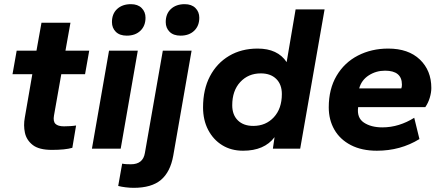

<svg xmlns="http://www.w3.org/2000/svg" viewBox="-20 -713 2122 921"><path d="M229 6Q167 6 137 -17.5Q107 -41 99.5 -76.5Q92 -112 99 -149L135 -357H40L60 -470H155L179 -604H318L294 -470H408L388 -357H274L239 -159Q234 -131 246 -119Q258 -107 287 -107Q300 -107 316.5 -108Q333 -109 345 -111L327 -4Q293 6 229 6Z M588 -542Q554 -542 535.5 -560.5Q517 -579 517 -607Q517 -647 542 -670Q567 -693 608 -693Q641 -693 659.5 -674.5Q678 -656 678 -628Q678 -589 653.5 -565.5Q629 -542 588 -542ZM421 0 503 -470H641L559 0Z M846 -542Q812 -542 793.5 -560.5Q775 -579 775 -607Q775 -647 800 -670Q825 -693 866 -693Q899 -693 917.5 -674.5Q936 -656 936 -628Q936 -589 911.5 -565.5Q887 -542 846 -542ZM621 188Q603 188 582.5 185.5Q562 183 547 179L566 72Q577 74 587.5 74.5Q598 75 608 75Q666 75 675 21L761 -470H899L811 34Q797 112 752 150Q707 188 621 188Z M1146 10Q1089 10 1046 -16.5Q1003 -43 978.5 -90Q954 -137 954 -198Q954 -284 987 -347Q1020 -410 1079 -445Q1138 -480 1216 -480Q1312 -480 1355 -415L1398 -668H1537L1420 0H1289L1297 -55Q1248 10 1146 10ZM1195 -109Q1255 -109 1293.5 -150.5Q1332 -192 1332 -262Q1332 -308 1305 -334.5Q1278 -361 1231 -361Q1171 -361 1132.5 -319.5Q1094 -278 1094 -208Q1094 -162 1121 -135.5Q1148 -109 1195 -109Z M1788 10Q1715 10 1663 -17Q1611 -44 1584 -91Q1557 -138 1557 -198Q1557 -286 1594.5 -349.5Q1632 -413 1697 -446.5Q1762 -480 1842 -480Q1939 -480 1994 -427.5Q2049 -375 2049 -291Q2049 -269 2041.5 -244Q2034 -219 2020 -199H1698Q1691 -148 1725.5 -125Q1760 -102 1814 -102Q1855 -102 1893.5 -114Q1932 -126 1967 -148L1992 -46Q1901 10 1788 10ZM1703 -289H1905Q1908 -296 1908 -307Q1908 -374 1827 -374Q1784 -374 1749 -351.5Q1714 -329 1703 -289Z"/></svg>

Font: Gantari
Style: Bold Italic
Weight: 700
Italic angle: -10°
Designer: Anugrah Pasau
Foundry: Lafontype
Version: Version 1.000; ttfautohint (v1.8.4.7-5d5b)